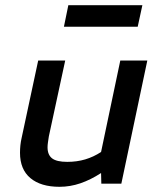

<svg xmlns="http://www.w3.org/2000/svg" viewBox="-20 -707 620 739"><path d="M209 12Q137 12 97 -21.5Q57 -55 57 -119Q57 -134 58.5 -148Q60 -162 63 -175L127 -474H231L168 -182Q166 -169 164.5 -158.5Q163 -148 163 -140Q163 -111 180.5 -97.5Q198 -84 239 -84Q276 -84 308 -93.5Q340 -103 369 -122L443 -474H547L447 0H370L369 -41Q329 -15 289.5 -1.5Q250 12 209 12ZM226 -604 243 -687H528L510 -604Z"/></svg>

Font: Sometype Mono SemiBold
Style: Italic
Weight: 600
Italic angle: -12°
Designer: Ryoichi Tsunekawa
Foundry: Dharma Type
Version: Version 1.001